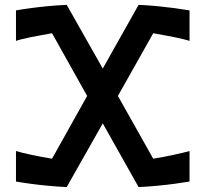

<svg xmlns="http://www.w3.org/2000/svg" viewBox="-20 -758 834 780"><path d="M397.5 -479.5 543 -738.3Q585 -736.3 622.1 -732.7Q659.2 -729 688 -725.1Q721.2 -720.7 750 -715.8V-591.8Q740.2 -595.2 723.9 -599.1Q707.5 -603 687.5 -607.2Q667.5 -611.3 645.5 -615.2Q623.5 -619.1 602.5 -623L459 -368.2L602.5 -113.3Q623.5 -116.7 645.5 -120.8Q667.5 -125 687.5 -129.4Q707.5 -133.8 723.9 -137.7Q740.2 -141.6 750 -144.5V-20.5Q721.2 -15.6 688 -11.2Q659.2 -7.3 622.1 -3.7Q585 0 543 2L397.5 -256.8L251 2Q209 0 171.6 -3.7Q134.3 -7.3 106 -11.2Q72.8 -15.6 44.9 -20.5V-144.5Q53.7 -141.6 69.8 -137.7Q85.9 -133.8 106 -129.4Q126 -125 148.2 -120.8Q170.4 -116.7 191.4 -113.3L334 -368.2L191.4 -623Q170.4 -619.1 148.2 -615.2Q126 -611.3 106 -607.2Q85.9 -603 69.8 -599.1Q53.7 -595.2 44.9 -591.8V-715.8Q72.8 -720.7 106 -725.1Q134.3 -729 171.6 -732.7Q209 -736.3 251 -738.3Z"/></svg>

Font: Revalia
Style: Regular
Weight: 400
Designer: Johan Kallas, Mihkel Virkus
Foundry: Johan Kallas, Mihkel Virkus
Version: Version 1.001